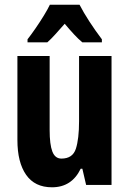

<svg xmlns="http://www.w3.org/2000/svg" viewBox="-20 -786 549 816"><path d="M454 -548V0H346L330 -69H323Q285 10 201 10Q128 10 91 -43Q54 -96 54 -191V-548H191V-233Q191 -172 202.5 -142Q214 -112 241 -112Q289 -112 302.5 -154Q316 -196 316 -271V-548ZM318 -766Q335 -733 360 -694.5Q385 -656 413 -619V-606H330Q313 -620 294.5 -640Q276 -660 255 -685Q233 -660 214.5 -639.5Q196 -619 181 -606H97V-619Q112 -638 131 -665.5Q150 -693 166.5 -720Q183 -747 192 -766Z"/></svg>

Font: Noto Sans Bengali ExtraCondensed
Style: Bold
Weight: 700
Width: 2
Designer: Joana Ranito - Universal Thirst; Jelle Bosma - Monotype Design Team
Foundry: Universal Thirst ehf.
Version: Version 3.000; ttfautohint (v1.8.4.7-5d5b)